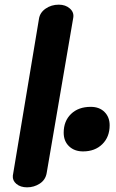

<svg xmlns="http://www.w3.org/2000/svg" viewBox="-20 -812 497 823"><path d="M35 -59 147 -731Q151 -758 175.5 -775Q200 -792 232 -792Q261 -792 279.5 -775.5Q298 -759 294 -736L180 -70Q175 -41 150.5 -25Q126 -9 96 -9Q68 -9 50.5 -23.5Q33 -38 35 -59ZM253 -243Q253 -293 284.5 -323.5Q316 -354 369 -354Q406 -354 428 -332Q450 -310 450 -275Q450 -225 418.5 -194Q387 -163 336 -163Q299 -163 276 -185Q253 -207 253 -243Z"/></svg>

Font: Mali
Style: Bold Italic
Weight: 700
Italic angle: -10°
Version: Version 1.000; ttfautohint (v1.6)